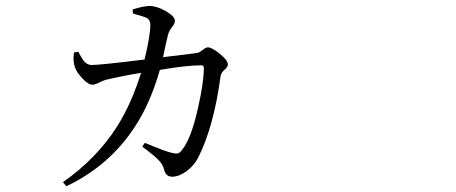

<svg xmlns="http://www.w3.org/2000/svg" viewBox="-20 -570 1540 648"><path d="M204.1 58.6 192.4 44.9Q307.6 -36.1 376 -144.5Q423.8 -220.7 456.1 -324.2Q396.5 -314.5 337.9 -300.8Q327.1 -297.9 314 -291Q300.8 -284.2 292 -284.2Q277.3 -284.2 257.8 -305.7Q239.3 -325.2 233.4 -341.8Q225.6 -361.3 229.5 -392.6L244.1 -395.5Q255.9 -373 262.7 -364.3Q274.4 -350.6 289.1 -350.6Q317.4 -350.6 467.8 -369.1Q487.3 -449.2 487.3 -485.4Q487.3 -504.9 472.7 -510.7Q463.9 -514.6 441.4 -520.5Q432.6 -523.4 428.7 -524.4L427.7 -538.1Q464.8 -549.8 484.4 -549.8Q509.8 -549.8 540 -532.2Q570.3 -514.6 570.3 -500Q570.3 -490.2 561.5 -479.5Q550.8 -466.8 546.9 -452.1Q544.9 -443.4 539.1 -418.9Q533.2 -390.6 530.3 -377Q585 -383.8 641.6 -390.6Q652.3 -391.6 665 -402.3Q674.8 -410.2 681.6 -410.2Q695.3 -410.2 722.2 -388.2Q749 -366.2 749 -352.5Q749 -343.8 738.3 -335Q726.6 -325.2 724.6 -313.5Q701.2 -140.6 648.4 -37.1Q633.8 -9.8 608.9 8.3Q584 26.4 560.5 26.4Q539.1 26.4 533.2 0Q529.3 -15.6 514.6 -30.3Q505.9 -40 475.6 -63.5Q465.8 -71.3 460 -75.2L468.8 -87.9Q536.1 -59.6 557.6 -54.7Q572.3 -50.8 579.6 -52.2Q586.9 -53.7 593.8 -63.5Q625 -100.6 648.4 -206.1Q668 -293 668 -340.8Q668 -349.6 659.2 -349.6Q609.4 -349.6 519.5 -334Q487.3 -221.7 435.5 -142.6Q349.6 -10.7 204.1 58.6Z"/></svg>

Font: Bpmf GenYo Min R
Style: R
Weight: 400
Foundry: But Ko
Version: Version 1.320